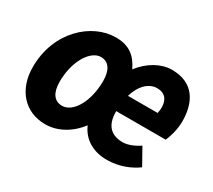

<svg xmlns="http://www.w3.org/2000/svg" viewBox="-104 -700 1004 904"><g transform="rotate(30 398.0 -248.5)"><path d="M214 12C278 12 343 -22 390 -84C418 -19 478 12 548 12C618 12 674 -14 711 -41L661 -130C637 -113 601 -97 572 -97C515 -97 472 -126 473 -209H742C750 -225 767 -275 767 -322C767 -425 723 -509 604 -509C547 -509 485 -476 440 -417C412 -476 372 -509 299 -509C169 -509 29 -386 29 -193C29 -70 103 12 214 12ZM239 -103C195 -103 173 -138 173 -196C173 -309 228 -394 284 -394C327 -394 349 -359 349 -301C349 -188 298 -103 239 -103ZM485 -299C505 -367 546 -399 586 -399C634 -399 650 -368 650 -329C650 -319 648 -308 646 -299Z"/></g></svg>

Font: Source Sans Pro
Style: Bold Italic
Weight: 700
Italic angle: -11°
Designer: Paul D. Hunt
Foundry: Adobe Systems Incorporated
Version: Version 3.006;hotconv 1.0.111;makeotfexe 2.5.65597